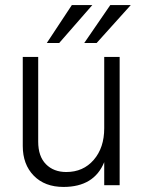

<svg xmlns="http://www.w3.org/2000/svg" viewBox="-20 -732 569 759"><path d="M214 -562H165L264 -712H345ZM362 -562H313L416 -712H497ZM453 0H392V-91Q352 7 231 7Q157 7 113.5 -37.5Q70 -82 70 -155V-507H131V-172Q131 -114 161.5 -83Q192 -52 242 -52Q309 -52 350.5 -100Q392 -148 392 -225V-507H453Z"/></svg>

Font: Hind Mysuru Light
Style: Regular
Weight: 300
Designer: Manushi Parikh, Hitesh Malaviya
Foundry: Indian Type Foundry
Version: Version 0.703;PS 1.0;hotconv 1.0.86;makeotf.lib2.5.63406